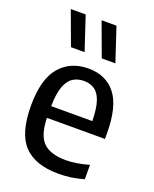

<svg xmlns="http://www.w3.org/2000/svg" viewBox="-151 -892 790 987"><g transform="rotate(20 244.0 -399.0)"><path d="M291 9.5Q164.5 9.5 102 -55.5Q39.5 -120.5 39.5 -272.5Q39.5 -416.5 97.2 -484.2Q155 -552 253.5 -552Q350 -552 402.8 -484.2Q455.5 -416.5 455.5 -270V-240.5H138Q140.5 -144.5 180 -106.8Q219.5 -69 303 -69Q357.5 -69 429 -89V-10.5Q391.5 0.5 358 5Q324.5 9.5 291 9.5ZM253 -484Q219 -484 193.5 -467.8Q168 -451.5 153.5 -412.5Q139 -373.5 138 -304.5H363Q362 -373 348.8 -412.2Q335.5 -451.5 311 -467.8Q286.5 -484 253 -484ZM298.5 -624 230.5 -808H312L373 -624ZM130 -624 62 -808H143.5L204.5 -624Z"/></g></svg>

Font: Encode Sans Semi Condensed Medium
Style: Regular
Weight: 500
Width: 4
Designer: Multiple Designers
Foundry: Impallari Type
Version: Version 3.000; ttfautohint (v1.8.3) -l 8 -r 50 -G 200 -x 14 